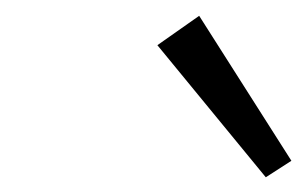

<svg xmlns="http://www.w3.org/2000/svg" viewBox="-20 -707 398 249"><path d="M324.7 -477.1 184.1 -648.4 238.3 -686.5 357.9 -498.5Z"/></svg>

Font: Elstob 18pt
Style: Italic
Weight: 400
Italic angle: -20°
Designer: Peter S. Baker
Version: Version 1.015